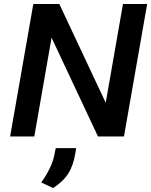

<svg xmlns="http://www.w3.org/2000/svg" viewBox="-20 -688 762 968"><path d="M31 0 148 -668H279L513 -170L600 -668H722L605 0H474L240 -498L153 0ZM248 260 188 232Q214 196 232.5 157Q251 118 257 78L261 59H364L361 78Q351 144 325 185.5Q299 227 248 260Z"/></svg>

Font: Gantari SemiBold
Style: Italic
Weight: 600
Italic angle: -10°
Designer: Anugrah Pasau
Foundry: Lafontype
Version: Version 1.000